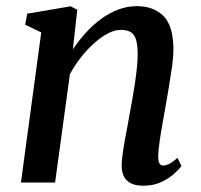

<svg xmlns="http://www.w3.org/2000/svg" viewBox="-20 -580 638 610"><path d="M211.5 -423Q230 -451 252.8 -476Q275.5 -501 301.5 -520Q327.5 -539 356.2 -549.8Q385 -560.5 415 -560.5Q468 -560.5 499.5 -529Q531 -497.5 531 -421Q531 -400.5 526.8 -370Q522.5 -339.5 517 -306.2Q511.5 -273 506.5 -245Q502 -219.5 496.8 -190.2Q491.5 -161 487.5 -133.5Q483.5 -106 482.5 -85Q482.5 -68 486.5 -61Q490.5 -54 497.5 -54Q507 -54 518 -59.5Q529 -65 544 -78.5L556.5 -52.5Q551.5 -45 535.2 -29.8Q519 -14.5 493.8 -2.2Q468.5 10 435.5 10Q410 10 394.8 1.8Q379.5 -6.5 372.8 -21.2Q366 -36 366.5 -56.5Q367 -70 369.5 -89.5Q372 -109 376 -131.2Q380 -153.5 384.5 -176.8Q389 -200 392.5 -221Q396.5 -242.5 400.8 -266.8Q405 -291 408.8 -316.2Q412.5 -341.5 415 -365.2Q417.5 -389 417.5 -409.5Q417 -438.5 411.8 -455Q406.5 -471.5 394.8 -478.2Q383 -485 363.5 -485Q344 -485 322.2 -473.5Q300.5 -462 278.8 -442.5Q257 -423 237 -397.5Q217 -372 202 -344L155 0H46.5L111 -477L60 -501.5L66.5 -536.5L204.5 -560L225.5 -549Z"/></svg>

Font: Merriweather 36pt Medium
Style: Italic
Weight: 500
Italic angle: -7.8°
Version: Version 2.101